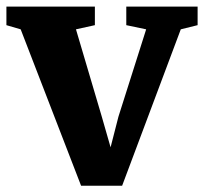

<svg xmlns="http://www.w3.org/2000/svg" viewBox="-26 -572 636 599"><path d="M227 7.5 38.5 -480.5 -6 -493.5V-551.5H270V-493.5L211 -480.5L291 -210L319 -112.5L343.5 -208L430 -480.5L368 -493.5V-551.5H590.5V-493.5L538 -480.5L355 7.5Z"/></svg>

Font: Merriweather 28pt ExtraBold
Style: Regular
Weight: 800
Version: Version 2.100